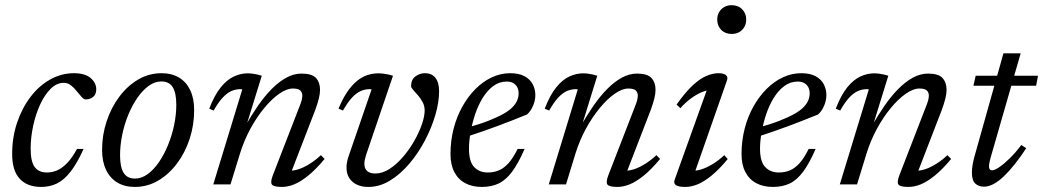

<svg xmlns="http://www.w3.org/2000/svg" viewBox="-20 -728 4118 758"><path d="M231.5 -401Q203.5 -401 179.8 -377.2Q156 -353.5 138.2 -314.8Q120.5 -276 110.8 -230.5Q101 -185 101 -141.5Q101 -90 117 -68.5Q133 -47 165.5 -47Q186 -47 205.8 -55.5Q225.5 -64 245.2 -84.5Q265 -105 284 -140H310Q284 -82.5 258.2 -49.8Q232.5 -17 204.5 -3.5Q176.5 10 142.5 10Q88 10 58 -22Q28 -54 28 -120Q28 -186 47.5 -243.8Q67 -301.5 100.5 -345.5Q134 -389.5 178.2 -414.2Q222.5 -439 271.5 -439Q316 -439 338 -419.8Q360 -400.5 360 -375.5Q360 -356 348.5 -346Q337 -336 319 -335.5Q311 -335 302 -345.5Q293 -356 282.5 -368.5Q272.5 -381.5 260 -391.2Q247.5 -401 231.5 -401Z M618 -439Q658 -439 686.8 -421.8Q715.5 -404.5 731 -372Q746.5 -339.5 746.5 -293Q746.5 -234.5 728.8 -180Q711 -125.5 679 -82.8Q647 -40 604.5 -15Q562 10 512 10Q472.5 10 443.5 -7.2Q414.5 -24.5 398.8 -57.2Q383 -90 383 -136Q383 -195 401 -249.2Q419 -303.5 451 -346.2Q483 -389 525.5 -414Q568 -439 618 -439ZM513 -23Q538.5 -23 562.5 -40.2Q586.5 -57.5 607 -87.2Q627.5 -117 643 -154.5Q658.5 -192 667.2 -233.2Q676 -274.5 676 -314Q676 -361.5 661.8 -384Q647.5 -406.5 617 -406.5Q591 -406.5 567 -389Q543 -371.5 522.5 -342Q502 -312.5 486.5 -274.8Q471 -237 462.5 -195.8Q454 -154.5 454 -115Q454 -68.5 468 -45.8Q482 -23 513 -23Z M823.5 -291.5 806 -299Q827 -353 851.5 -383.2Q876 -413.5 903.2 -426Q930.5 -438.5 957.5 -438.5Q967.5 -438.5 976.8 -437.2Q986 -436 995.2 -434Q1004.5 -432 1013.5 -429L953 -233.5H950Q973 -273.5 998.5 -310.5Q1024 -347.5 1052 -376Q1080 -404.5 1109.8 -421Q1139.5 -437.5 1170.5 -437.5Q1212 -437.5 1227.8 -419.8Q1243.5 -402 1243.5 -373.5Q1243.5 -357.5 1238.5 -338Q1233.5 -318.5 1225 -295L1125 -36L1125.5 -54Q1142 -54 1162 -61Q1182 -68 1204 -82Q1226 -96 1247 -115.5L1261.5 -100.5Q1226.5 -58.5 1196.2 -34.2Q1166 -10 1141 0Q1116 10 1093 10Q1060.5 10 1053.5 0.5Q1046.5 -9 1057.5 -37L1163.5 -310.5Q1168 -321.5 1170.8 -331.8Q1173.5 -342 1173.5 -350.5Q1173.5 -363 1165.5 -370.8Q1157.5 -378.5 1136 -378.5Q1112 -378.5 1082.5 -358Q1053 -337.5 1023.2 -301.5Q993.5 -265.5 968.5 -219.5Q943.5 -173.5 927.5 -122L890 0H822L936.5 -375Q934.5 -375.5 932.8 -375.8Q931 -376 929 -376Q911 -376 894 -368.8Q877 -361.5 859.8 -343.2Q842.5 -325 823.5 -291.5Z M1713.5 -367.5Q1713.5 -325 1698.8 -274.2Q1684 -223.5 1657.5 -173.2Q1631 -123 1595.8 -81.5Q1560.5 -40 1519.5 -15Q1478.5 10 1434.5 10Q1395 10 1371.5 -10.5Q1348 -31 1348 -66.5Q1348 -86.5 1355.5 -109L1447 -375Q1445 -375.5 1443.2 -375.8Q1441.5 -376 1439.5 -376Q1421.5 -376 1404.5 -368.8Q1387.5 -361.5 1370.2 -343.2Q1353 -325 1334 -291.5L1316.5 -299Q1333 -339 1351.5 -366Q1370 -393 1390 -409Q1410 -425 1431.2 -431.8Q1452.5 -438.5 1473.5 -438.5Q1483.5 -438.5 1493.2 -437.2Q1503 -436 1512.8 -434Q1522.5 -432 1531.5 -429L1426 -118.5Q1422.5 -108 1420.5 -98.8Q1418.5 -89.5 1418.5 -82Q1418.5 -62 1429.8 -52.5Q1441 -43 1461.5 -43Q1490 -43 1518 -61.2Q1546 -79.5 1571 -108.5Q1596 -137.5 1615.2 -171.2Q1634.5 -205 1645.5 -237Q1656.5 -269 1656.5 -292Q1656.5 -310 1648.5 -324.8Q1640.5 -339.5 1630 -351.8Q1619.5 -364 1611.2 -373Q1603 -382 1603 -388Q1603 -414 1620.2 -426.5Q1637.5 -439 1657.5 -439Q1684.5 -439 1699 -420.8Q1713.5 -402.5 1713.5 -367.5Z M1980.5 -406Q1951 -406 1927.2 -388.2Q1903.5 -370.5 1885.5 -341.2Q1867.5 -312 1855.8 -276.8Q1844 -241.5 1837.8 -206Q1831.5 -170.5 1831.5 -141.5Q1831.5 -90 1852 -68.5Q1872.5 -47 1905.5 -47Q1928.5 -47 1948.5 -55Q1968.5 -63 1987 -83.2Q2005.5 -103.5 2023.5 -140H2051Q2026 -82.5 2001.5 -49.8Q1977 -17 1948.5 -3.5Q1920 10 1882.5 10Q1844.5 10 1816.8 -4.8Q1789 -19.5 1773.8 -48.5Q1758.5 -77.5 1758.5 -120Q1758.5 -172.5 1771 -220.5Q1783.5 -268.5 1805.8 -308Q1828 -347.5 1857.5 -377Q1887 -406.5 1922 -422.8Q1957 -439 1994 -439Q2029 -439 2051 -427Q2073 -415 2083.2 -395.2Q2093.5 -375.5 2093.5 -352.5Q2093.5 -331 2084.2 -309.8Q2075 -288.5 2060.5 -276Q2032 -264.5 2003 -253Q1974 -241.5 1944.2 -230.5Q1914.5 -219.5 1884.8 -209.2Q1855 -199 1825 -189L1826.5 -224.5Q1875 -238 1909.8 -251.8Q1944.5 -265.5 1967.5 -278.5Q1990.5 -291.5 2003.5 -305Q2016.5 -318.5 2022 -332Q2027.5 -345.5 2027.5 -359.5Q2027.5 -373.5 2022 -383.8Q2016.5 -394 2006.2 -400Q1996 -406 1980.5 -406Z M2148 -291.5 2130.5 -299Q2151.5 -353 2176 -383.2Q2200.5 -413.5 2227.8 -426Q2255 -438.5 2282 -438.5Q2292 -438.5 2301.2 -437.2Q2310.5 -436 2319.8 -434Q2329 -432 2338 -429L2277.5 -233.5H2274.5Q2297.5 -273.5 2323 -310.5Q2348.5 -347.5 2376.5 -376Q2404.5 -404.5 2434.2 -421Q2464 -437.5 2495 -437.5Q2536.5 -437.5 2552.2 -419.8Q2568 -402 2568 -373.5Q2568 -357.5 2563 -338Q2558 -318.5 2549.5 -295L2449.5 -36L2450 -54Q2466.5 -54 2486.5 -61Q2506.5 -68 2528.5 -82Q2550.5 -96 2571.5 -115.5L2586 -100.5Q2551 -58.5 2520.8 -34.2Q2490.5 -10 2465.5 0Q2440.5 10 2417.5 10Q2385 10 2378 0.5Q2371 -9 2382 -37L2488 -310.5Q2492.5 -321.5 2495.2 -331.8Q2498 -342 2498 -350.5Q2498 -363 2490 -370.8Q2482 -378.5 2460.5 -378.5Q2436.5 -378.5 2407 -358Q2377.5 -337.5 2347.8 -301.5Q2318 -265.5 2293 -219.5Q2268 -173.5 2252 -122L2214.5 0H2146.5L2261 -375Q2259 -375.5 2257.2 -375.8Q2255.5 -376 2253.5 -376Q2235.5 -376 2218.5 -368.8Q2201.5 -361.5 2184.2 -343.2Q2167 -325 2148 -291.5Z M2643.5 -18.5 2774.5 -383.5 2789 -372.5Q2773 -373 2752.2 -364.8Q2731.5 -356.5 2709 -340.2Q2686.5 -324 2666 -301L2651 -315Q2686 -364.5 2715 -391.2Q2744 -418 2769.2 -428.5Q2794.5 -439 2817 -439Q2836.5 -439 2845.8 -431.5Q2855 -424 2850 -410.5L2719 -36L2710.5 -55Q2727 -52.5 2748 -59Q2769 -65.5 2792.8 -79.8Q2816.5 -94 2839.5 -115.5L2853 -100Q2818 -58 2788.2 -34Q2758.5 -10 2733.5 0Q2708.5 10 2686 10Q2658 10 2648.2 2.8Q2638.5 -4.5 2643.5 -18.5ZM2811.5 -651Q2811.5 -667 2818.8 -679.8Q2826 -692.5 2838.8 -700Q2851.5 -707.5 2868.5 -707.5Q2894.5 -707.5 2910.2 -691.2Q2926 -675 2926 -651Q2926 -634.5 2918.8 -621.8Q2911.5 -609 2898.8 -601.5Q2886 -594 2868.5 -594Q2843 -594 2827.2 -610.2Q2811.5 -626.5 2811.5 -651Z M3129.5 -406Q3100 -406 3076.2 -388.2Q3052.5 -370.5 3034.5 -341.2Q3016.5 -312 3004.8 -276.8Q2993 -241.5 2986.8 -206Q2980.5 -170.5 2980.5 -141.5Q2980.5 -90 3001 -68.5Q3021.5 -47 3054.5 -47Q3077.5 -47 3097.5 -55Q3117.5 -63 3136 -83.2Q3154.5 -103.5 3172.5 -140H3200Q3175 -82.5 3150.5 -49.8Q3126 -17 3097.5 -3.5Q3069 10 3031.5 10Q2993.5 10 2965.8 -4.8Q2938 -19.5 2922.8 -48.5Q2907.5 -77.5 2907.5 -120Q2907.5 -172.5 2920 -220.5Q2932.5 -268.5 2954.8 -308Q2977 -347.5 3006.5 -377Q3036 -406.5 3071 -422.8Q3106 -439 3143 -439Q3178 -439 3200 -427Q3222 -415 3232.2 -395.2Q3242.5 -375.5 3242.5 -352.5Q3242.5 -331 3233.2 -309.8Q3224 -288.5 3209.5 -276Q3181 -264.5 3152 -253Q3123 -241.5 3093.2 -230.5Q3063.5 -219.5 3033.8 -209.2Q3004 -199 2974 -189L2975.5 -224.5Q3024 -238 3058.8 -251.8Q3093.5 -265.5 3116.5 -278.5Q3139.5 -291.5 3152.5 -305Q3165.5 -318.5 3171 -332Q3176.5 -345.5 3176.5 -359.5Q3176.5 -373.5 3171 -383.8Q3165.5 -394 3155.2 -400Q3145 -406 3129.5 -406Z M3297 -291.5 3279.5 -299Q3300.5 -353 3325 -383.2Q3349.5 -413.5 3376.8 -426Q3404 -438.5 3431 -438.5Q3441 -438.5 3450.2 -437.2Q3459.5 -436 3468.8 -434Q3478 -432 3487 -429L3426.5 -233.5H3423.5Q3446.5 -273.5 3472 -310.5Q3497.5 -347.5 3525.5 -376Q3553.5 -404.5 3583.2 -421Q3613 -437.5 3644 -437.5Q3685.5 -437.5 3701.2 -419.8Q3717 -402 3717 -373.5Q3717 -357.5 3712 -338Q3707 -318.5 3698.5 -295L3598.5 -36L3599 -54Q3615.5 -54 3635.5 -61Q3655.5 -68 3677.5 -82Q3699.5 -96 3720.5 -115.5L3735 -100.5Q3700 -58.5 3669.8 -34.2Q3639.5 -10 3614.5 0Q3589.5 10 3566.5 10Q3534 10 3527 0.5Q3520 -9 3531 -37L3637 -310.5Q3641.5 -321.5 3644.2 -331.8Q3647 -342 3647 -350.5Q3647 -363 3639 -370.8Q3631 -378.5 3609.5 -378.5Q3585.5 -378.5 3556 -358Q3526.5 -337.5 3496.8 -301.5Q3467 -265.5 3442 -219.5Q3417 -173.5 3401 -122L3363.5 0H3295.5L3410 -375Q3408 -375.5 3406.2 -375.8Q3404.5 -376 3402.5 -376Q3384.5 -376 3367.5 -368.8Q3350.5 -361.5 3333.2 -343.2Q3316 -325 3297 -291.5Z M3823 -389.5 3832 -429H4078L4070.5 -389.5ZM3891 -106Q3889 -98.5 3887.5 -92Q3886 -85.5 3885.2 -80.5Q3884.5 -75.5 3884.5 -71.5Q3884.5 -63.5 3887.5 -59.5Q3890.5 -55.5 3896 -55.5Q3906.5 -55.5 3925 -68Q3943.5 -80.5 3966.2 -102.8Q3989 -125 4012 -155.5L4031.5 -143Q4009 -108.5 3987 -80.8Q3965 -53 3944 -32.8Q3923 -12.5 3903 -1.8Q3883 9 3865 9Q3843.5 9 3830.2 -3.5Q3817 -16 3817 -46.5Q3817 -60 3819.8 -77.8Q3822.5 -95.5 3829.5 -118.5L3941.5 -517.5H4009.5Z"/></svg>

Font: Newsreader 20pt
Style: Italic
Weight: 400
Italic angle: -17°
Version: Version 1.003